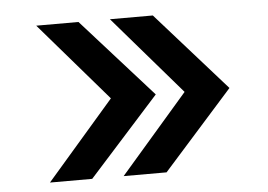

<svg xmlns="http://www.w3.org/2000/svg" viewBox="-41 -532 815 584"><g transform="rotate(-5 366.5 -239.5)"><path d="M89 0 296 -239 89 -479H218L433 -239L218 0ZM314 0 521 -239 314 -479H445L658 -239L445 0Z"/></g></svg>

Font: Coval
Style: Black
Weight: 1000
Foundry: Context Ltd
Version: Version 001.000